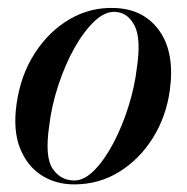

<svg xmlns="http://www.w3.org/2000/svg" viewBox="-20 -464 478 492"><path d="M274 -443.5Q349 -441 388.8 -384.5Q428.5 -328 415 -231.5Q405.5 -164.5 371.5 -110.2Q337.5 -56 285.8 -23.8Q234 8.5 170 8.5Q122.5 8.5 85.8 -15.2Q49 -39 31 -85Q13 -131 22.5 -198Q33 -272 69.5 -328.2Q106 -384.5 159.2 -415.2Q212.5 -446 274 -443.5ZM170.5 -1.5Q196 -1.5 222 -28Q248 -54.5 270.8 -97.8Q293.5 -141 309.2 -191.2Q325 -241.5 330.5 -288.5Q342 -364.5 325 -398Q308 -431.5 276 -433.5Q249.5 -435.5 222 -409.5Q194.5 -383.5 170.2 -340Q146 -296.5 129 -244.2Q112 -192 106 -141Q94.5 -61.5 115 -31.5Q135.5 -1.5 170.5 -1.5Z"/></svg>

Font: Fraunces 144pt
Style: Italic
Weight: 400
Italic angle: -16°
Version: Version 1.000;[b76b70a41]